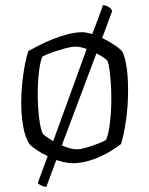

<svg xmlns="http://www.w3.org/2000/svg" viewBox="-20 -623 570 733"><path d="M447 -426Q455 -410 460 -385.5Q465 -361 467 -333.5Q469 -306 469 -279Q469 -219 461 -163.5Q453 -108 442 -73Q429 -63 409.5 -50.5Q390 -38 365.5 -26.5Q341 -15 313.5 -7.5Q286 0 257 0Q243 0 227 -3.5Q211 -7 195 -12L157 90Q149 90 140 86.5Q131 83 124 76L162 -27Q138 -38 120 -50.5Q102 -63 94 -71Q76 -96 68.5 -140.5Q61 -185 61 -228Q61 -269 65 -307Q69 -345 75 -376Q81 -407 88 -428Q104 -437 128.5 -449.5Q153 -462 181.5 -473.5Q210 -485 239.5 -492.5Q269 -500 294 -500Q302 -500 312 -498Q322 -496 332 -493Q345 -526 355.5 -554Q366 -582 373 -603Q385 -603 396 -595.5Q407 -588 408 -580L370 -478Q395 -466 416.5 -451.5Q438 -437 447 -426ZM124 -268Q124 -216 129.5 -171.5Q135 -127 144 -112Q149 -106 159.5 -99Q170 -92 183 -84L311 -436Q300 -440 289 -442.5Q278 -445 268 -445Q253 -445 227.5 -438Q202 -431 178 -422.5Q154 -414 142 -407Q136 -395 132 -371.5Q128 -348 126 -321Q124 -294 124 -268ZM385 -89Q395 -112 400 -157Q405 -202 405 -246Q405 -277 403 -306Q401 -335 398 -357.5Q395 -380 390 -391Q386 -396 374.5 -404Q363 -412 348 -419L216 -68Q231 -61 246 -57Q261 -53 274 -53Q288 -53 311.5 -60Q335 -67 356.5 -75.5Q378 -84 385 -89Z"/></svg>

Font: Texturina Medium 12pt Thin
Style: Regular
Weight: 250
Version: Version 1.002